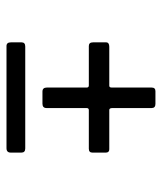

<svg xmlns="http://www.w3.org/2000/svg" viewBox="27 -565 503 597"><g transform="rotate(90 278.5 -266.5)"><path d="M252.2 -160.8V-284.8Q252.2 -291.2 245.5 -291.2H123Q111.7 -291.2 111.7 -304.2V-344.8Q111.7 -354.8 125.5 -354.8H246.7Q252.2 -354.8 252.2 -362.5V-486.3Q252.2 -498.3 263.3 -498.3H303.2Q316 -498.3 316 -486.3V-364.7Q316 -354.8 321.8 -354.8H444.2Q454.5 -354.8 454.5 -344V-302.3Q454.5 -291.2 442.5 -291.2H322.3Q316 -291.2 316 -284.3V-160Q316 -147 302.5 -147H264.8Q252.2 -147 252.2 -160.8ZM111.7 -48.8V-82.2Q111.7 -93.5 124.7 -93.5H441.7Q454.5 -93.5 454.5 -81.5V-48.5Q454.5 -35.2 440.8 -35.2H123.2Q111.7 -35.2 111.7 -48.8Z"/></g></svg>

Font: Vivano Light
Style: Regular
Weight: 300
Designer: Joe Prince, Josias Burgherr
Version: Version 2.064;September 19, 2022;FontCreator 14.0.0.2877 64-